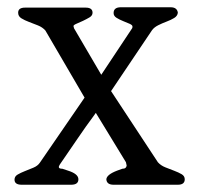

<svg xmlns="http://www.w3.org/2000/svg" viewBox="-20 -509 584 529"><path d="M489 -15Q489 0 470 0H293Q274 0 273 -15Q274 -28 303 -39L317 -44Q329 -44 329 -55Q329 -53 328.5 -55Q328 -57 327 -62L244 -198L234 -184Q227 -175 216.5 -160Q206 -145 194 -127.5Q182 -110 169 -91Q156 -72 145 -56Q142 -51 142 -49Q142 -44 152 -44L167 -39Q196 -30 196 -15Q196 0 176 0H40Q20 0 20 -14Q20 -23 28.5 -28Q37 -33 48.5 -37.5Q60 -42 72 -47Q84 -52 90 -61L213 -240L105 -425Q97 -434 84.5 -439Q72 -444 60 -448.5Q48 -453 39 -458.5Q30 -464 30 -474Q30 -488 49 -488H216Q235 -488 235 -474Q235 -466 226.5 -461Q218 -456 208.5 -451.5Q199 -447 190.5 -443.5Q182 -440 182 -436Q182 -438 182.5 -437Q183 -436 184 -431L259 -303L344 -431Q345 -432 345 -436Q345 -440 337 -443.5Q329 -447 319 -451Q309 -455 301 -460Q293 -465 293 -473Q293 -489 313 -489H450Q468 -489 470 -474Q469 -465 460 -459.5Q451 -454 439 -449.5Q427 -445 416 -439.5Q405 -434 399 -426L286 -258L415 -62Q423 -53 435.5 -48Q448 -43 460 -38.5Q472 -34 480.5 -29Q489 -24 489 -15Z"/></svg>

Font: Jura
Style: Regular
Weight: 400
Designer: Ed Merritt
Foundry: Ten by Twenty
Version: Version 1.007